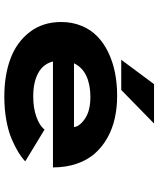

<svg xmlns="http://www.w3.org/2000/svg" viewBox="58 -781 734 890"><g transform="rotate(90 425.0 -336.0)"><path d="M257 -531 370 -683H552.5L397 -531ZM728 -86Q710 -69 685.5 -54Q661 -39 624.5 -23.2Q588 -7.5 536.8 1.8Q485.5 11 427.5 11Q329 11 252.2 -17.5Q175.5 -46 128.8 -106.5Q82 -167 82 -252.5Q82 -304 99.8 -347Q117.5 -390 148.8 -420.2Q180 -450.5 223.2 -471.2Q266.5 -492 317 -502Q367.5 -512 424.5 -512Q479 -512 527.8 -501.2Q576.5 -490.5 618.5 -467Q660.5 -443.5 691 -409.2Q721.5 -375 738.8 -325.2Q756 -275.5 756 -214.5H265Q276.5 -169 318.8 -146Q361 -123 427.5 -123Q481 -123 522 -137.8Q563 -152.5 580.5 -175.5ZM429 -388Q372.5 -388 332 -369.2Q291.5 -350.5 273.5 -312H569Q566.5 -338 530 -363Q493.5 -388 429 -388Z"/></g></svg>

Font: League Mono Wide
Style: Bold
Weight: 700
Width: 8
Designer: Tyler Finck
Foundry: The League of Moveable Type / Tyler Finck
Version: Version 2.210